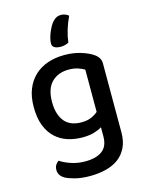

<svg xmlns="http://www.w3.org/2000/svg" viewBox="-132 -781 809 1061"><g transform="rotate(-15 272.5 -250.0)"><path d="M276 -679Q287 -691 298 -696Q309 -701 323 -701Q335 -701 346.5 -696.5Q358 -692 366 -685Q331 -611 323 -542Q313 -537 301.5 -534Q290 -531 277 -531Q255 -531 242 -538.5Q229 -546 229 -562Q229 -575 233 -591.5Q237 -608 244 -624.5Q251 -641 259 -655.5Q267 -670 276 -679ZM376 -44Q357 -32 329.5 -24Q302 -16 264 -16Q220 -16 180.5 -28.5Q141 -41 111 -68.5Q81 -96 63.5 -140Q46 -184 46 -248Q46 -306 63.5 -349.5Q81 -393 112.5 -422.5Q144 -452 187.5 -467Q231 -482 284 -482Q333 -482 374.5 -469.5Q416 -457 442 -440Q459 -429 468.5 -415Q478 -401 478 -381V13Q478 63 460.5 99Q443 135 412.5 157.5Q382 180 340 190.5Q298 201 250 201Q199 201 162 191Q125 181 108 171Q77 152 77 121Q77 104 84 92.5Q91 81 102 74Q125 90 163 103Q201 116 244 116Q307 116 341.5 90.5Q376 65 376 8ZM279 -98Q313 -98 336 -108Q359 -118 375 -132V-374Q360 -383 338 -390.5Q316 -398 286 -398Q225 -398 188 -361Q151 -324 151 -249Q151 -208 161 -179Q171 -150 188 -132Q205 -114 228.5 -106Q252 -98 279 -98Z"/></g></svg>

Font: Baloo 2 Medium
Style: Regular
Weight: 500
Designer: Sarang Kulkarni and Ek Type
Foundry: Ek Type
Version: Version 1.640;hotconv 1.0.111;makeotfexe 2.5.65597; ttfautoh